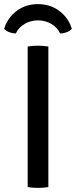

<svg xmlns="http://www.w3.org/2000/svg" viewBox="-39 -909 369 933"><path d="M95.5 -683Q106 -685 120 -686Q134 -687 145 -687Q157.5 -687 171 -686Q184.5 -685 196 -683V0Q184.5 2 171 3Q157.5 4 145 4Q134 4 120 3Q106 2 95.5 0ZM310 -769Q300 -758 284.5 -752.2Q269 -746.5 253 -746.5Q239.5 -776 210 -793Q180.5 -810 145.5 -810Q110.5 -810 81 -793Q51.5 -776 38 -746.5Q22.5 -746.5 6.8 -752.2Q-9 -758 -19 -769Q-2.5 -822 41.2 -855.5Q85 -889 145.5 -889Q205.5 -889 249.8 -855.5Q294 -822 310 -769Z"/></svg>

Font: Signika Negative
Style: Regular
Weight: 400
Designer: Anna Giedry
Foundry: Anna Giedry
Version: Version 2.001